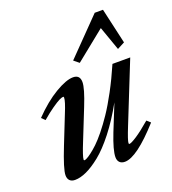

<svg xmlns="http://www.w3.org/2000/svg" viewBox="-133 -815 831 927"><g transform="rotate(-20 282.5 -352.0)"><path d="M308.6 -512.2 282.2 -533.7 459 -714.8H501.5L543 -532.2L504.9 -512.2L461.4 -635.3ZM94.7 11.2Q77.1 11.2 67.6 1.7Q58.1 -7.8 58.1 -25.4Q58.1 -57.1 100.1 -162.6L156.7 -305.2Q180.2 -362.3 180.2 -380.4Q180.2 -385.7 176.8 -385.7Q170.4 -385.7 157 -379.4Q143.6 -373 117.2 -354.7Q90.8 -336.4 59.1 -309.1L41.5 -326.2Q102.5 -389.2 160.4 -423.6Q218.3 -458 253.4 -458Q289.1 -458 289.1 -420.9Q289.1 -388.7 255.4 -304.7L193.8 -150.4Q166 -82 166 -66.4Q166 -62.5 169.9 -62.5Q172.9 -62.5 181.6 -66.7Q190.4 -70.8 206.3 -82.8Q222.2 -94.7 241.5 -112.8Q260.7 -130.9 286.1 -162.1Q311.5 -193.4 337.6 -232.2Q363.8 -271 394.8 -328.6Q425.8 -386.2 455.1 -453.6H546.4L422.9 -145Q397 -80.6 397 -67.4Q397 -62.5 400.4 -62.5Q409.7 -62.5 439.5 -81.8Q469.2 -101.1 515.1 -140.6L533.7 -124Q412.1 11.2 350.6 11.2Q333.5 11.2 324 1.7Q314.5 -7.8 314.5 -25.4Q314.5 -60.5 346.2 -141.1L400.4 -275.9Q357.4 -198.2 311.8 -140.1Q266.1 -82 226.6 -50.3Q187 -18.6 154.3 -3.7Q121.6 11.2 94.7 11.2Z"/></g></svg>

Font: Elstob 8pt SemiBold
Style: Italic
Weight: 600
Italic angle: -20°
Designer: Peter S. Baker
Version: Version 1.015